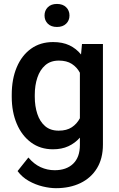

<svg xmlns="http://www.w3.org/2000/svg" viewBox="-20 -753 607 981"><path d="M40 -258.3V-268.6Q40 -349.1 65.7 -409.7Q91.3 -470.2 138.7 -504.2Q186 -538.1 251.5 -538.1Q299.8 -538.1 334.7 -521.5Q369.6 -504.9 394 -474.6L398.9 -528.3H505.9V-14.6Q505.9 56.6 475.6 106.4Q445.3 156.2 391.1 182.4Q336.9 208.5 265.6 208.5Q235.4 208.5 198.5 199.7Q161.6 190.9 127.2 171.6Q92.8 152.3 69.8 121.1L125 51.8Q153.3 85.4 187.5 101.1Q221.7 116.7 259.3 116.7Q319.3 116.7 353.8 83.5Q388.2 50.3 388.2 -12.2V-49.8Q363.3 -21.5 329.3 -5.9Q295.4 9.8 250.5 9.8Q186 9.8 138.7 -25.1Q91.3 -60.1 65.7 -120.6Q40 -181.2 40 -258.3ZM157.7 -268.6V-258.3Q157.7 -210.4 170.7 -171.1Q183.6 -131.8 210.4 -108.6Q237.3 -85.4 279.8 -85.4Q320.8 -85.4 346.9 -102.8Q373 -120.1 388.2 -148.9V-381.3Q373 -409.7 346.9 -426.5Q320.8 -443.4 280.8 -443.4Q238.3 -443.4 211.2 -419.7Q184.1 -396 170.9 -356.4Q157.7 -316.9 157.7 -268.6ZM207.5 -673.8Q207.5 -699.2 224.4 -716.1Q241.2 -732.9 271 -732.9Q300.8 -732.9 317.9 -716.1Q335 -699.2 335 -673.8Q335 -648.4 317.9 -631.8Q300.8 -615.2 271 -615.2Q241.2 -615.2 224.4 -631.8Q207.5 -648.4 207.5 -673.8Z"/></svg>

Font: Vazirmatn RD UI Medium
Style: Regular
Weight: 500
Designer: Saber Rastikerdar
Foundry: Saber Rastikerdar
Version: Version 33.003